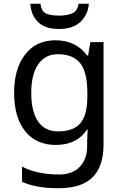

<svg xmlns="http://www.w3.org/2000/svg" viewBox="-20 -760 655 1020"><path d="M275 -546Q328 -546 370.5 -526Q413 -506 443 -465H448L460 -536H530V9Q530 124 471.5 182Q413 240 290 240Q172 240 97 206V125Q176 167 295 167Q364 167 403.5 126.5Q443 86 443 16V-5Q443 -17 444 -39.5Q445 -62 446 -71H442Q388 10 276 10Q172 10 113.5 -63Q55 -136 55 -267Q55 -395 113.5 -470.5Q172 -546 275 -546ZM287 -472Q220 -472 183 -418.5Q146 -365 146 -266Q146 -167 182.5 -114.5Q219 -62 289 -62Q370 -62 407 -105.5Q444 -149 444 -246V-267Q444 -377 406 -424.5Q368 -472 287 -472ZM452 -740Q447 -680 406.5 -643Q366 -606 294 -606Q220 -606 182.5 -642.5Q145 -679 141 -740H195Q200 -699 225 -688Q250 -677 296 -677Q335 -677 363.5 -689Q392 -701 397 -740Z"/></svg>

Font: Noto Sans Soyombo
Style: Regular
Weight: 400
Designer: Monotype Design Team
Foundry: Monotype Imaging Inc.
Version: Version 2.001; ttfautohint (v1.8.4.7-5d5b)